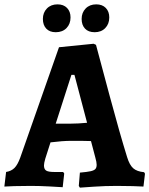

<svg xmlns="http://www.w3.org/2000/svg" viewBox="-32 -854 686 882"><path d="M630 -63 634 -56 627 3Q614 2 578 1Q542 0 504 0Q451 0 400 3.5Q349 7 335 8L330 0L335 -61Q369 -64 384.5 -67.5Q400 -71 406 -77.5Q412 -84 412 -97Q412 -109 406 -130L386 -206Q360 -207 295 -207Q256 -207 200 -200L176 -125Q170 -104 170 -94Q170 -77 180 -70.5Q190 -64 216 -64H258L263 -57L256 6Q242 5 195.5 2.5Q149 0 110 0Q68 0 33.5 1Q-1 2 -12 3L-4 -64Q20 -68 34.5 -82.5Q49 -97 61 -130L239 -637L398 -653L409 -648Q424 -591 471.5 -414.5Q519 -238 552 -132Q563 -96 580 -81Q597 -66 630 -63ZM368 -290 310 -510H296L224 -286H294Q326 -286 368 -290ZM165 -767Q165 -796 183.5 -815Q202 -834 232 -834Q260 -834 276 -817.5Q292 -801 292 -774Q292 -744 273.5 -725Q255 -706 224 -706Q196 -706 180.5 -722.5Q165 -739 165 -767ZM343 -767Q343 -796 361.5 -815Q380 -834 410 -834Q438 -834 454 -817.5Q470 -801 470 -774Q470 -744 451.5 -725Q433 -706 403 -706Q374 -706 358.5 -722.5Q343 -739 343 -767Z"/></svg>

Font: Sahitya
Style: Bold
Weight: 700
Designer: Juan Pablo del Peral
Foundry: Juan Pablo del Peral (http://www.huertatipografica.com)
Version: Version 1.001;PS 001.000;hotconv 1.0.70;makeotf.lib2.5.58329